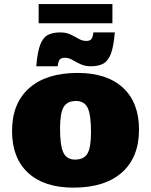

<svg xmlns="http://www.w3.org/2000/svg" viewBox="-20 -888 727 924"><path d="M333.5 15Q192.5 15 115.2 -56.2Q38 -127.5 38 -257.5Q38 -391 120.5 -464Q203 -537 353.5 -537Q494.5 -537 571.8 -465.8Q649 -394.5 649 -264.5Q649 -131 566.8 -58Q484.5 15 333.5 15ZM341 -120Q384 -120 401 -149.2Q418 -178.5 418 -252Q418 -335.5 402 -368.8Q386 -402 346 -402Q303.5 -402 286.2 -372.8Q269 -343.5 269 -270Q269 -186.5 285.2 -153.2Q301.5 -120 341 -120ZM532.5 -732Q527 -664.5 513.8 -629.5Q500.5 -594.5 477 -581.8Q453.5 -569 417.5 -569Q389 -569 367.5 -579.2Q346 -589.5 328.2 -599.8Q310.5 -610 292.5 -610Q275 -610 267.8 -601.8Q260.5 -593.5 257.5 -569H154.5Q160 -636.5 173.2 -671.8Q186.5 -707 210 -719.5Q233.5 -732 269.5 -732Q298.5 -732 319.8 -721.8Q341 -711.5 358.8 -701.2Q376.5 -691 394.5 -691Q412 -691 419.2 -699.2Q426.5 -707.5 429.5 -732ZM166 -776V-868.5H521V-776Z"/></svg>

Font: Newsreader 6pt ExtraBold
Style: Regular
Weight: 800
Designer: Hugues Gentile
Foundry: Production Type
Version: Version 1.003; ttfautohint (v1.8.3)